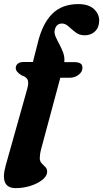

<svg xmlns="http://www.w3.org/2000/svg" viewBox="-36 -746 518 963"><path d="M43 -405Q43 -418 53.2 -426.5Q63.5 -435 81.5 -435H129L153 -529Q176 -626 225.2 -675.8Q274.5 -725.5 357 -725.5Q408 -725.5 434.8 -701Q461.5 -676.5 461.5 -643Q461.5 -609.5 441.2 -589.2Q421 -569 388.5 -569Q362 -569 343 -583.8Q324 -598.5 308 -613.2Q292 -628 275 -628Q246 -628 238.5 -595.5Q235 -580.5 242.8 -562.5Q250.5 -544.5 261.8 -524Q273 -503.5 281 -481.2Q289 -459 286.5 -434.5H335Q355 -434.5 366.2 -428.5Q377.5 -422.5 377.5 -406Q377.5 -385.5 358.2 -370.8Q339 -356 312.5 -356H266.5L170.5 1Q166.5 16 165 27.2Q163.5 38.5 163.5 47Q163.5 63 172.8 72.8Q182 82.5 191.2 91.5Q200.5 100.5 200.5 115Q200.5 136 177.5 155Q154.5 174 118.2 185.8Q82 197.5 42.5 197.5Q-39.5 197.5 -7 82.5L100.5 -300Q109 -330.5 102.8 -345.5Q96.5 -360.5 72.5 -368Q43 -385.5 43 -405Z"/></svg>

Font: Fraunces 72pt Soft
Style: Bold Italic
Weight: 700
Italic angle: -16°
Version: Version 1.000;[b76b70a41]